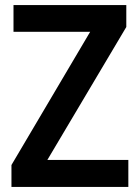

<svg xmlns="http://www.w3.org/2000/svg" viewBox="-20 -734 549 754"><path d="M484 0V-106H166L476 -628V-714H33V-609H334L25 -86V0Z"/></svg>

Font: Noto Sans Gurmukhi SemiCondensed SemiBold
Style: Regular
Weight: 600
Width: 4
Designer: Jelle Bosma - Monotype Design Team
Foundry: Monotype Imaging Inc.
Version: Version 2.004